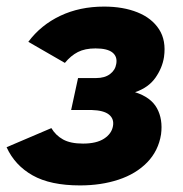

<svg xmlns="http://www.w3.org/2000/svg" viewBox="-35 -554 557 583"><path d="M208 9Q118 9 64 -21.5Q10 -52 -15 -107L121 -165Q134 -143 156.5 -130.5Q179 -118 217 -118Q258 -118 281 -133Q304 -148 308 -171Q312 -193 296 -206Q280 -219 243 -220H181L202 -317H257Q283 -317 299 -329Q315 -341 318 -360Q322 -382 306.5 -394.5Q291 -407 255 -407Q223 -407 201.5 -396Q180 -385 162 -363L51 -427Q89 -478 148 -506Q207 -534 281 -534Q339 -534 382.5 -516.5Q426 -499 448 -465Q470 -431 463 -381Q458 -348 437 -318Q416 -288 375 -274Q423 -259 441.5 -225.5Q460 -192 454 -146Q446 -96 412 -61Q378 -26 325 -8.5Q272 9 208 9Z"/></svg>

Font: Raleway ExtraBold
Style: Italic
Weight: 800
Italic angle: -12°
Designer: Matt McInerney, Pablo Impallari, Rodrigo Fuenzalida
Foundry: Matt McInerney, Pablo Impallari, Rodrigo Fuenzalida
Version: Version 4.026